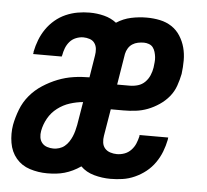

<svg xmlns="http://www.w3.org/2000/svg" viewBox="-44 -585 689 640"><g transform="rotate(5 300.0 -265.0)"><path d="M136 8Q106 8 78 -1Q50 -10 32 -31.5Q14 -53 9 -83Q4 -113 9 -143Q14 -169 24 -195Q34 -221 52 -242.5Q70 -264 94 -279.5Q118 -295 143.5 -305Q169 -315 195.5 -319Q222 -323 249 -323L261 -397Q263 -408 262 -419Q261 -430 255 -438.5Q249 -447 238.5 -450.5Q228 -454 217 -454Q205 -454 192.5 -449Q180 -444 171.5 -434Q163 -424 158.5 -412Q154 -400 152 -388Q151 -387 151 -386Q151 -385 151 -384H55Q56 -386 56 -388Q56 -390 56 -392Q60 -412 67.5 -431.5Q75 -451 87 -468.5Q99 -486 115.5 -500Q132 -514 151.5 -522.5Q171 -531 191 -534.5Q211 -538 231 -538Q256 -538 279.5 -532Q303 -526 321 -512Q344 -527 370 -532.5Q396 -538 422 -538Q445 -538 466.5 -533.5Q488 -529 505.5 -517.5Q523 -506 534.5 -488Q546 -470 551.5 -449.5Q557 -429 557 -406.5Q557 -384 554 -361Q550 -341 543 -321Q536 -301 522.5 -284.5Q509 -268 490.5 -255.5Q472 -243 452.5 -235.5Q433 -228 412.5 -225.5Q392 -223 372 -223H329L314 -133Q312 -122 313.5 -110.5Q315 -99 322 -91Q329 -83 340 -79.5Q351 -76 362 -76Q375 -76 387.5 -80.5Q400 -85 409.5 -95Q419 -105 424 -117Q429 -129 432 -142Q432 -143 432 -144Q432 -145 432 -146H528Q528 -144 527.5 -142Q527 -140 527 -138Q523 -118 515.5 -98.5Q508 -79 495.5 -61Q483 -43 466 -29.5Q449 -16 429 -7Q409 2 388.5 5Q368 8 348 8Q320 8 293 0.5Q266 -7 248 -25Q235 -16 221.5 -9.5Q208 -3 194 1Q180 5 165.5 6.5Q151 8 136 8ZM385 -307Q399 -307 412.5 -311Q426 -315 436 -325Q446 -335 451.5 -348Q457 -361 459 -374Q460 -383 461 -392Q462 -401 461 -409.5Q460 -418 457.5 -426.5Q455 -435 450 -441.5Q445 -448 436.5 -451Q428 -454 420 -454Q410 -454 400 -452Q390 -450 381.5 -444.5Q373 -439 367.5 -430Q362 -421 360 -411L343 -307ZM150 -76Q159 -76 169 -79Q179 -82 187 -88.5Q195 -95 201 -104Q207 -113 211 -122.5Q215 -132 217.5 -141.5Q220 -151 222 -161L235 -239Q213 -237 191 -230Q169 -223 150 -208.5Q131 -194 119.5 -173.5Q108 -153 104 -131Q102 -120 103.5 -109.5Q105 -99 111.5 -91Q118 -83 128.5 -79.5Q139 -76 150 -76Z"/></g></svg>

Font: Iosevka Curly Medium Extended
Style: Italic
Weight: 500
Width: 7
Italic angle: -9°
Monospace: yes
Designer: Belleve Invis
Foundry: Belleve Invis
Version: Version 11.1.0; ttfautohint (v1.8.3)